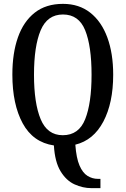

<svg xmlns="http://www.w3.org/2000/svg" viewBox="-20 -745 651 994"><path d="M453 229Q409 229 366 209.5Q323 190 293.5 141.5Q264 93 259 8Q151 -8 97.5 -106.5Q44 -205 44 -359Q44 -470 73 -552Q102 -634 160 -679.5Q218 -725 306 -725Q389 -725 447 -679.5Q505 -634 535.5 -551.5Q566 -469 566 -358Q566 -212 515 -115.5Q464 -19 370 4Q375 73 391.5 111.5Q408 150 433 165.5Q458 181 487 181H500V229ZM305 -45Q388 -45 421 -128Q454 -211 454 -358Q454 -506 421 -588Q388 -670 306 -670Q225 -670 190.5 -588Q156 -506 156 -358Q156 -211 190.5 -128Q225 -45 305 -45Z"/></svg>

Font: Noto Serif Lao ExtraCondensed Medium
Style: Regular
Weight: 500
Width: 2
Designer: Monotype Design Team
Foundry: Monotype Imaging Inc.
Version: Version 2.003; ttfautohint (v1.8.4.7-5d5b)